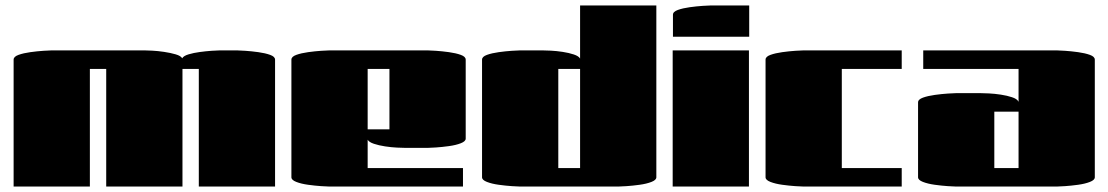

<svg xmlns="http://www.w3.org/2000/svg" viewBox="-20 -685 4067 705"><path d="M310 0H30V-466Q30 -477 48 -483.5Q66 -490 91.5 -493.5Q117 -497 139.5 -498.5Q162 -500 170 -500H510Q518 -500 538.5 -499Q559 -498 582.5 -494.5Q606 -491 625 -485.5Q644 -480 649 -471Q654 -480 672.5 -485.5Q691 -491 713.5 -494Q736 -497 756.5 -498.5Q777 -500 787 -500H850Q858 -500 880.5 -498.5Q903 -497 928.5 -493.5Q954 -490 972 -483.5Q990 -477 990 -466V0H710V-432H650V0H370V-432H310Z M1680 -68V0H1190Q1182 0 1159.5 -1.5Q1137 -3 1111.5 -6.5Q1086 -10 1068 -17Q1050 -24 1050 -34V-466Q1050 -477 1068 -483.5Q1086 -490 1111.5 -493.5Q1137 -497 1159.5 -498.5Q1182 -500 1190 -500H1550Q1558 -500 1580.5 -498.5Q1603 -497 1628.5 -493.5Q1654 -490 1672 -483.5Q1690 -477 1690 -466V-176Q1690 -166 1672 -159Q1654 -152 1628.5 -148.5Q1603 -145 1580.5 -143.5Q1558 -142 1550 -142H1469Q1459 -142 1438 -143Q1417 -144 1394 -147.5Q1371 -151 1353 -157Q1335 -163 1330 -172V-68ZM1330 -210H1410V-432H1330Z M2110 -665H2390V-34Q2390 -24 2372 -17Q2354 -10 2328.5 -6.5Q2303 -3 2280.5 -1.5Q2258 0 2250 0H1890Q1882 0 1859.5 -1.5Q1837 -3 1811.5 -6.5Q1786 -10 1768 -17Q1750 -24 1750 -34V-466Q1750 -477 1768 -483.5Q1786 -490 1811.5 -493.5Q1837 -497 1859.5 -498.5Q1882 -500 1890 -500H1971Q1982 -500 2002.5 -499Q2023 -498 2046 -494.5Q2069 -491 2087 -485Q2105 -479 2110 -470ZM2030 -68H2110V-432H2030Z M2731 -550H2451V-631Q2451 -642 2469 -648.5Q2487 -655 2512.5 -658.5Q2538 -662 2560.5 -663.5Q2583 -665 2591 -665H2731ZM2450 -500H2730V0H2450Z M3291 -500V-432H3071V-68H3291V0H2931Q2923 0 2900.5 -1.5Q2878 -3 2852.5 -6.5Q2827 -10 2809 -17Q2791 -24 2791 -34V-466Q2791 -477 2809 -483.5Q2827 -490 2852.5 -493.5Q2878 -497 2900.5 -498.5Q2923 -500 2931 -500Z M3370 -432V-500H3860Q3868 -500 3890.5 -498.5Q3913 -497 3938.5 -493.5Q3964 -490 3982 -483.5Q4000 -477 4000 -466V-34Q4000 -24 3982 -17Q3964 -10 3938.5 -6.5Q3913 -3 3890.5 -1.5Q3868 0 3860 0H3491Q3483 0 3460.5 -1.5Q3438 -3 3412.5 -6.5Q3387 -10 3369 -17Q3351 -24 3351 -34V-309Q3351 -320 3369 -326.5Q3387 -333 3412.5 -336.5Q3438 -340 3460.5 -341.5Q3483 -343 3491 -343H3580Q3591 -343 3611.5 -342Q3632 -341 3655 -337.5Q3678 -334 3696 -328Q3714 -322 3719 -313Q3720 -312 3720 -309V-432ZM3720 -275H3631V-68H3720Z"/></svg>

Font: Gajraj One
Style: Regular
Weight: 400
Designer: Saurabh Sharma
Foundry: Saurabh Sharma
Version: Version 1.000